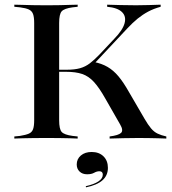

<svg xmlns="http://www.w3.org/2000/svg" viewBox="-20 -591 733 819"><path d="M169.4 -2.4Q142.7 -2.4 119.4 -2Q96 -1.6 76.2 -1.2Q56.5 -0.8 41.1 0V-8.9L65.3 -11.3Q90.3 -15.3 103.2 -21Q116.1 -26.6 121 -39.9Q125.8 -53.2 125.8 -78.2V-492.7Q125.8 -517.7 121 -531Q116.1 -544.4 103.2 -550.4Q90.3 -556.5 65.3 -559.7L41.1 -562.1V-571Q56.5 -571 76.2 -570.2Q96 -569.4 119.4 -569Q142.7 -568.5 169.4 -568.5H178.2H187.9Q213.7 -568.5 236.3 -569Q258.9 -569.4 277.8 -570.2Q296.8 -571 311.3 -571V-562.1L289.5 -559.7Q254 -554.8 243.1 -542.7Q232.3 -530.6 232.3 -492.7V-78.2Q232.3 -40.3 243.1 -28.2Q254 -16.1 289.5 -11.3L311.3 -8.9V0Q296.8 -0.8 277.8 -1.2Q258.9 -1.6 236.3 -2Q213.7 -2.4 187.9 -2.4H178.2ZM447.6 0V-8.9Q485.5 -13.7 496.4 -24.2Q507.3 -34.7 492.7 -59.7L429 -171Q403.2 -216.9 380.6 -241.5Q358.1 -266.1 330.6 -275.4Q303.2 -284.7 262.1 -284.7H224.2V-293.5H262.9Q298.4 -293.5 321.4 -300Q344.4 -306.5 363.3 -321Q382.3 -335.5 404 -358.1L466.9 -425Q503.2 -462.1 511.3 -491.5Q519.4 -521 500.4 -539.5Q481.5 -558.1 437.1 -562.1V-571Q461.3 -570.2 493.5 -569.4Q525.8 -568.5 560.5 -568.5Q590.3 -568.5 614.5 -569.4Q638.7 -570.2 665.3 -571V-562.1Q635.5 -554 612.1 -541.5Q588.7 -529 567.3 -511.7Q546 -494.4 521.8 -468.5L378.2 -315.3L380.6 -326.6Q413.7 -320.2 438.7 -305.6Q463.7 -291.1 485.1 -265.7Q506.5 -240.3 530.6 -197.6L596.8 -83.9Q611.3 -58.9 624.2 -43.5Q637.1 -28.2 652.4 -21Q667.7 -13.7 689.5 -8.9V0Q672.6 -0.8 654 -1.2Q635.5 -1.6 614.9 -2Q594.4 -2.4 570.2 -2.4Q535.5 -2.4 506.9 -1.6Q478.2 -0.8 447.6 0ZM346.8 208.1 346 203.2Q381.5 195.2 400 182.7Q418.5 170.2 418.5 154Q418.5 139.5 404 139.5Q392.7 139.5 381.5 146Q370.2 152.4 351.6 152.4Q331.5 152.4 319.4 140.7Q307.3 129 307.3 110.5Q307.3 87.1 325 72.2Q342.7 57.3 371 57.3Q402.4 57.3 421.4 75.8Q440.3 94.4 440.3 125Q440.3 157.3 417.3 177.8Q394.4 198.4 346.8 208.1Z"/></svg>

Font: Playfair 144pt SemiExpanded SemiBold
Style: Regular
Weight: 600
Width: 6
Designer: Claus Eggers Sørensen
Foundry: Claus Eggers Sørensen
Version: Version 2.203